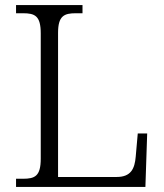

<svg xmlns="http://www.w3.org/2000/svg" viewBox="-20 -734 645 754"><path d="M43 0H551L558 -210H521L513 -119C509 -71 494 -39 438 -39H208V-605C208 -672 232 -682 278 -682H304V-714H43V-682H70C117 -682 140 -672 140 -603V-111C140 -42 117 -32 70 -32H43Z"/></svg>

Font: Noto Serif Ethiopic Light
Style: Regular
Weight: 300
Designer: Monotype Design Team
Foundry: Monotype Imaging Inc.
Version: Version 2.102